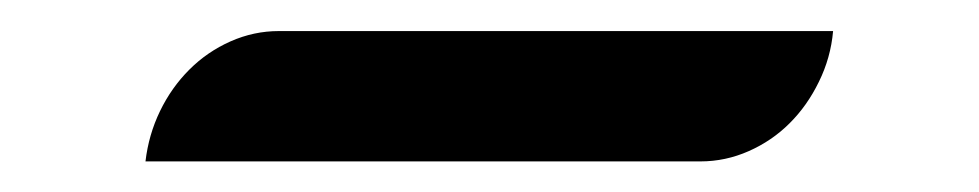

<svg xmlns="http://www.w3.org/2000/svg" viewBox="-20 -767 627 123"><path d="M73.2 -663.6Q75.2 -680.7 82.5 -695.8Q89.8 -710.9 101.3 -722.4Q112.8 -733.9 127.7 -740.5Q142.6 -747.1 158.7 -747.1H513.7Q512.2 -730 504.6 -714.6Q497.1 -699.2 485.8 -688Q474.6 -676.8 459.7 -670.2Q444.8 -663.6 428.7 -663.6H73.2Z"/></svg>

Font: Atomic Age
Style: Regular
Weight: 400
Version: Version 1.007; ttfautohint (v1.4.1) -l 6 -r 46 -G 0 -x 0 -H 